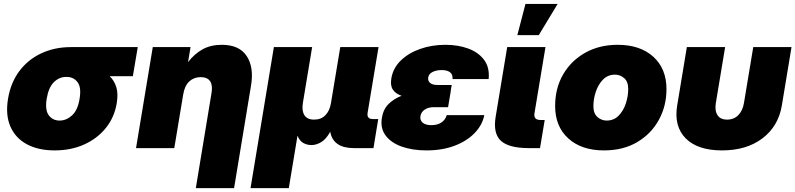

<svg xmlns="http://www.w3.org/2000/svg" viewBox="-20 -756 4060 980"><path d="M258.8 11.7Q175.3 11.7 116.9 -19.8Q58.6 -51.3 33 -110.4Q7.3 -169.4 21 -252Q34.7 -334.5 78.9 -393.3Q123 -452.1 190.9 -483.9Q258.8 -515.6 342.3 -515.6H683.1L658.2 -367.2H539.6Q563.5 -344.7 573.7 -310.8Q584 -276.9 575.7 -228.5Q564 -157.7 520.8 -103.5Q477.5 -49.3 410.2 -18.8Q342.8 11.7 258.8 11.7ZM320.8 -363.3H316.9Q282.2 -363.3 255.1 -336.7Q228 -310.1 218.3 -252Q209 -193.8 229.2 -167.2Q249.5 -140.6 284.2 -140.6Q318.8 -140.6 347.9 -167.2Q377 -193.8 386.2 -252Q396 -310.1 375.7 -336.7Q355.5 -363.3 320.8 -363.3Z M915 -273.4 869.6 0H674.3L759.8 -515.6H952.6L939.9 -439Q971.7 -480.5 1013.4 -503.9Q1055.2 -527.3 1111.8 -527.3Q1201.7 -527.3 1239.3 -469.7Q1276.9 -412.1 1261.2 -318.8L1174.8 204.1H979.5L1059.6 -281.2Q1066.4 -320.3 1052.5 -341.3Q1038.6 -362.3 1003.9 -362.3Q969.7 -362.3 946 -340.3Q922.4 -318.4 915 -273.4Z M1258.8 204.1 1377.9 -515.6H1573.2L1525.9 -230.5Q1519.5 -190.9 1533.7 -168.2Q1547.9 -145.5 1583.5 -145.5Q1619.1 -145.5 1641.1 -168.2Q1663.1 -190.9 1669.4 -230.5L1716.8 -515.6H1912.1L1856.4 -180.7Q1851.1 -148.4 1882.3 -148.4H1910.6L1886.2 0H1786.6Q1680.7 0 1665.5 -83.5Q1645 -45.9 1619.9 -30.8Q1594.7 -15.6 1569.8 -15.6Q1546.9 -15.6 1527.8 -26.4Q1508.8 -37.1 1498.5 -63.5L1454.1 204.1Z M2156.7 11.7Q2086.4 11.7 2031.7 -7.3Q1977.1 -26.4 1948.7 -63.7Q1920.4 -101.1 1929.2 -154.8Q1936.5 -199.2 1963.9 -225.8Q1991.2 -252.4 2029.8 -267.1Q1999.5 -277.3 1985.4 -298.3Q1971.2 -319.3 1977.5 -356.4Q1986.3 -408.7 2025.6 -447Q2064.9 -485.4 2124.5 -506.3Q2184.1 -527.3 2252.9 -527.3Q2318.4 -527.3 2370.4 -508.1Q2422.4 -488.8 2451.2 -450Q2480 -411.1 2474.1 -352.5H2290Q2291.5 -376.5 2276.6 -387.5Q2261.7 -398.4 2234.4 -398.4Q2209 -398.4 2189 -389.2Q2168.9 -379.9 2165.5 -359.9Q2163.1 -343.3 2175.3 -332.8Q2187.5 -322.3 2211.9 -322.3H2285.6L2280.3 -291H2280.8L2267.1 -209H2194.3Q2167.5 -209 2148.7 -197Q2129.9 -185.1 2126 -163.6Q2122.6 -142.1 2137.7 -129.6Q2152.8 -117.2 2182.1 -117.2Q2212.9 -117.2 2233.2 -130.9Q2253.4 -144.5 2260.3 -168.5H2452.1Q2441.9 -117.7 2402.6 -76.9Q2363.3 -36.1 2300.5 -12.2Q2237.8 11.7 2156.7 11.7Z M2679.7 0Q2577.1 0 2536.6 -37.4Q2496.1 -74.7 2509.8 -159.2L2568.8 -515.6H2764.2L2708 -177.7Q2702.6 -143.6 2738.8 -143.6H2760.3L2736.3 0ZM2620.6 -576.7 2662.1 -735.8H2826.2L2730 -576.7Z M3063 11.7Q2948.2 11.7 2880.9 -49.3Q2813.5 -110.4 2813.5 -214.8Q2813.5 -306.2 2854.5 -376.5Q2895.5 -446.8 2967.5 -487.1Q3039.6 -527.3 3132.3 -527.3Q3247.6 -527.3 3314.7 -466.3Q3381.8 -405.3 3381.8 -300.8Q3381.8 -215.3 3343 -144.3Q3304.2 -73.2 3232.7 -30.8Q3161.1 11.7 3063 11.7ZM3076.2 -140.6Q3112.8 -140.6 3137.5 -165.5Q3162.1 -190.4 3174.3 -227.8Q3186.5 -265.1 3186.5 -301.8Q3186.5 -339.4 3165.8 -357.2Q3145 -375 3119.1 -375Q3082.5 -375 3058.1 -350.1Q3033.7 -325.2 3021.2 -288.1Q3008.8 -251 3008.8 -213.9Q3008.8 -176.8 3029.5 -158.7Q3050.3 -140.6 3076.2 -140.6Z M3665.5 11.7Q3540.5 11.7 3479.7 -50Q3418.9 -111.8 3436.5 -217.8L3485.8 -515.6H3681.2L3633.8 -230.5Q3627.4 -191.4 3642.1 -168.5Q3656.7 -145.5 3691.4 -145.5Q3726.1 -145.5 3748.5 -168.5Q3771 -191.4 3777.3 -230.5L3824.7 -515.6H4020L3970.7 -217.8Q3953.1 -111.8 3871.8 -50Q3790.5 11.7 3665.5 11.7Z"/></svg>

Font: Inter Display Black
Style: Italic
Weight: 900
Italic angle: -9.39999°
Designer: Rasmus Andersson
Foundry: rsms
Version: Version 4.000;git-a52131595